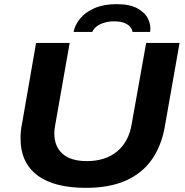

<svg xmlns="http://www.w3.org/2000/svg" viewBox="-20 -894 891 926"><path d="M395 12Q239 12 159 -49.5Q79 -111 79 -226Q79 -242 80.5 -260Q82 -278 86 -296L154 -687H316L247 -295Q245 -285 243.5 -273.5Q242 -262 242 -251Q242 -187 282 -152Q322 -117 399 -117Q488 -117 544.5 -163.5Q601 -210 615 -295L685 -687H846L775 -284Q758 -188 710.5 -122Q663 -56 584.5 -22Q506 12 395 12ZM335 -740Q341 -773 366 -804Q391 -835 435.5 -854.5Q480 -874 542 -874Q606 -874 643 -853.5Q680 -833 694.5 -802.5Q709 -772 704 -740H619Q618 -751 609.5 -762.5Q601 -774 582 -782.5Q563 -791 530 -791Q502 -791 479.5 -783.5Q457 -776 443.5 -764.5Q430 -753 425 -740Z"/></svg>

Font: Archivo SemiExpanded
Style: Bold Italic
Weight: 700
Width: 6
Italic angle: -10°
Designer: Hector Gatti
Foundry: Omnibus-Type
Version: Version 2.001